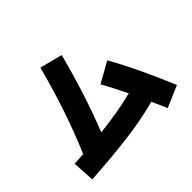

<svg xmlns="http://www.w3.org/2000/svg" viewBox="-178 -1050 1357 1357"><g transform="rotate(-45 500.0 -371.5)"><path d="M960 -22 798 48Q786 19 773.5 -9.5Q761 -38 748 -66Q599 -26 423.5 -5Q248 16 65 27L55 -139Q103 -142 146 -145Q209 -292 263.5 -453.5Q318 -615 364 -791L534 -747Q493 -591 446 -444.5Q399 -298 345 -163Q541 -185 677 -221Q655 -267 631 -314Q607 -361 581 -407L735 -493Q801 -375 856 -256.5Q911 -138 960 -22Z"/></g></svg>

Font: Murecho Black
Style: Regular
Weight: 900
Designer: Neil Summerour
Foundry: Positype
Version: Version 1.010; ttfautohint (v1.8.3)